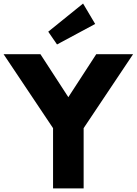

<svg xmlns="http://www.w3.org/2000/svg" viewBox="-46 -1053 764 1073"><path d="M-25.9 -750 250.5 -336.8V0H421.4V-336.8L697.7 -750H491.8L335.9 -510L180 -750ZM272.7 -804.5 485.9 -919.1 418.2 -1033.2 223.6 -875.9Z"/></svg>

Font: Spartan MB ExtBd
Style: Regular
Weight: 800
Designer: Matt Bailey, Mirko Velimirovic
Foundry: Matt Bailey
Version: Version 1.005